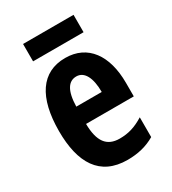

<svg xmlns="http://www.w3.org/2000/svg" viewBox="-177 -806 812 909"><g transform="rotate(-30 228.5 -351.5)"><path d="M371 -713H95V-618H371ZM234 -556C104 -556 36 -454 36 -270C36 -97 99 10 250 10C307 10 356 -2 400 -28V-136C353 -107 315 -96 268 -96C198 -96 165 -140 164 -236H425V-310C425 -460 357 -556 234 -556ZM236 -454C280 -454 304 -407 304 -330H165C167 -418 194 -454 236 -454Z"/></g></svg>

Font: Noto Sans Georgian ExtraCondensed Bold
Style: Regular
Weight: 700
Width: 2
Designer: Monotype Design Team, Akaki Razmadze
Foundry: Google LLC
Version: Version 2.005